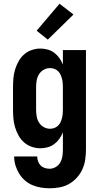

<svg xmlns="http://www.w3.org/2000/svg" viewBox="-20 -789 540 1032"><path d="M247 223Q223 223 199 219Q175 215 153 205.5Q131 196 113 180Q95 164 82.5 143.5Q70 123 63 99.5Q56 76 56 52H180Q180 65 184.5 78Q189 91 198.5 100.5Q208 110 221 114Q234 118 247 118Q264 118 280 108.5Q296 99 304.5 83.5Q313 68 315.5 50.5Q318 33 318 15V-78Q311 -60 299.5 -43.5Q288 -27 272 -15Q256 -3 236.5 2.5Q217 8 197 8Q173 8 150 0Q127 -8 109 -24Q91 -40 79.5 -61Q68 -82 61 -105Q54 -128 52 -152Q50 -176 50 -200V-320Q50 -344 52 -368Q54 -392 61 -415Q68 -438 79.5 -459Q91 -480 109 -496Q127 -512 150 -520Q173 -528 197 -528Q217 -528 236.5 -522.5Q256 -517 272 -505Q288 -493 299.5 -476.5Q311 -460 318 -442V-520H442V15Q442 42 438 69Q434 96 423 120.5Q412 145 393.5 165.5Q375 186 351.5 199.5Q328 213 301 218Q274 223 247 223ZM249 -97Q261 -97 272 -101Q283 -105 291.5 -113Q300 -121 305 -131.5Q310 -142 313 -153.5Q316 -165 317 -176.5Q318 -188 318 -200V-320Q318 -332 317 -343.5Q316 -355 313 -366.5Q310 -378 305 -388.5Q300 -399 291.5 -407Q283 -415 272 -419Q261 -423 249 -423Q231 -423 215 -414Q199 -405 189.5 -389.5Q180 -374 177 -356Q174 -338 174 -320V-200Q174 -182 177 -164Q180 -146 189.5 -130.5Q199 -115 215 -106Q231 -97 249 -97ZM237 -576 177 -624 300 -769 375 -711Z"/></svg>

Font: Iosevka Curly Extrabold
Style: Regular
Weight: 800
Monospace: yes
Designer: Belleve Invis
Foundry: Belleve Invis
Version: Version 22.1.2; ttfautohint (v1.8.4)